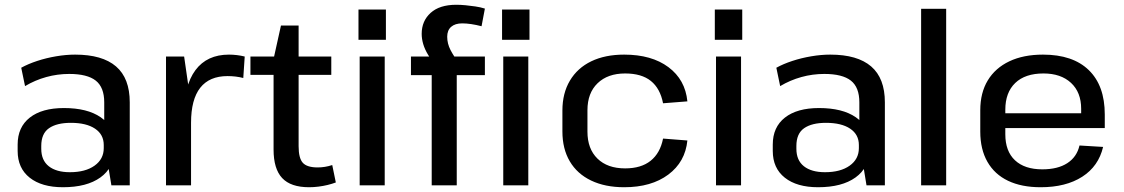

<svg xmlns="http://www.w3.org/2000/svg" viewBox="-20 -777 4713 805"><path d="M417 -183V-348Q417 -411 381.5 -439Q346 -467 270 -467Q221 -467 174 -454Q127 -441 85 -416L69 -493Q98 -509 136 -521.5Q174 -534 215.5 -541Q257 -548 295 -548Q409 -548 466.5 -498.5Q524 -449 524 -348V0H447ZM244 8Q155 8 104.5 -32Q54 -72 54 -144V-171Q54 -244 105 -284Q156 -324 248 -324Q346 -324 402 -285.5Q458 -247 458 -175V-147Q458 -74 401 -33Q344 8 244 8ZM273 -55Q338 -55 376.5 -82.5Q415 -110 415 -156V-169Q415 -213 378.5 -237.5Q342 -262 277 -262Q218 -262 185.5 -239.5Q153 -217 153 -165V-153Q153 -105 184.5 -80Q216 -55 273 -55Z M676 -540H752L781 -339V0H676ZM751 -292Q751 -418 799.5 -483Q848 -548 940 -548Q956 -548 973 -546Q990 -544 1006 -540L1000 -450Q969 -458 934 -458Q858 -458 819.5 -409Q781 -360 781 -262Z M1276 8Q1199 8 1163 -30.5Q1127 -69 1127 -150V-530L1158 -670H1232V-164Q1232 -114 1249.5 -94.5Q1267 -75 1312 -75Q1327 -75 1342.5 -77.5Q1358 -80 1373 -85L1388 -12Q1372 -6 1353.5 -1.5Q1335 3 1315 5.5Q1295 8 1276 8ZM1030 -540H1369V-463H1030Z M1593 -540V0H1488V-540ZM1598 -737V-610H1483V-737Z M1790 -462H1703V-540H1830L1810 -500Q1789 -524 1775 -547Q1761 -570 1754.5 -592Q1748 -614 1748 -635Q1748 -689 1785.5 -723Q1823 -757 1893 -757Q1912 -757 1932 -755Q1952 -753 1973 -750Q1994 -747 2013 -741L1999 -667Q1976 -673 1955.5 -676Q1935 -679 1918 -679Q1888 -679 1871.5 -664.5Q1855 -650 1855 -623Q1855 -594 1869 -567Q1883 -540 1910 -504L1843 -540H2013V-462H1895V0H1790ZM2195 -540V0H2090V-540ZM2200 -737V-610H2085V-737Z M2597 8Q2517 8 2458.5 -20Q2400 -48 2369 -100.5Q2338 -153 2338 -226V-314Q2338 -386 2369.5 -439Q2401 -492 2459 -520Q2517 -548 2597 -548Q2712 -548 2782.5 -495.5Q2853 -443 2862 -352L2760 -344Q2748 -406 2709 -437.5Q2670 -469 2601 -469Q2528 -469 2485.5 -428Q2443 -387 2443 -315V-225Q2443 -153 2485 -112Q2527 -71 2601 -71Q2668 -71 2708 -103Q2748 -135 2760 -196L2862 -188Q2853 -98 2782 -45Q2711 8 2597 8Z M3087 -540V0H2982V-540ZM3092 -737V-610H2977V-737Z M3583 -183V-348Q3583 -411 3547.5 -439Q3512 -467 3436 -467Q3387 -467 3340 -454Q3293 -441 3251 -416L3235 -493Q3264 -509 3302 -521.5Q3340 -534 3381.5 -541Q3423 -548 3461 -548Q3575 -548 3632.5 -498.5Q3690 -449 3690 -348V0H3613ZM3410 8Q3321 8 3270.5 -32Q3220 -72 3220 -144V-171Q3220 -244 3271 -284Q3322 -324 3414 -324Q3512 -324 3568 -285.5Q3624 -247 3624 -175V-147Q3624 -74 3567 -33Q3510 8 3410 8ZM3439 -55Q3504 -55 3542.5 -82.5Q3581 -110 3581 -156V-169Q3581 -213 3544.5 -237.5Q3508 -262 3443 -262Q3384 -262 3351.5 -239.5Q3319 -217 3319 -165V-153Q3319 -105 3350.5 -80Q3382 -55 3439 -55Z M3947 -740V0H3842V-740Z M4343 8Q4263 8 4206.5 -19Q4150 -46 4120 -98.5Q4090 -151 4090 -225V-315Q4090 -388 4121.5 -440Q4153 -492 4212 -520Q4271 -548 4353 -548Q4478 -548 4545 -483Q4612 -418 4612 -297V-240H4175V-302H4528L4513 -278V-321Q4513 -390 4470.5 -429.5Q4428 -469 4355 -469Q4278 -469 4236.5 -429Q4195 -389 4195 -317V-214Q4195 -143 4235.5 -105Q4276 -67 4350 -67Q4415 -67 4455 -93Q4495 -119 4506 -167L4605 -161Q4586 -80 4517.5 -36Q4449 8 4343 8Z"/></svg>

Font: Pathway Extreme 8pt Thin 12pt Medium
Style: Regular
Weight: 500
Version: Version 1.001;gftools[0.9.26]